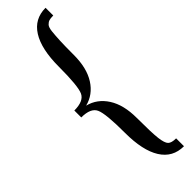

<svg xmlns="http://www.w3.org/2000/svg" viewBox="-301 -671 863 863"><g transform="rotate(-45 130.0 -240.0)"><path d="M15 -262Q75 -262 90 -295Q105 -328 105 -450Q105 -562 142 -621Q179 -680 250 -680V-631Q232 -631 223 -628Q214 -625 206 -616.5Q198 -608 195.5 -584.5Q193 -561 191.5 -529.5Q190 -498 190 -440Q190 -357 157 -305.5Q124 -254 68 -240Q124 -226 157 -174.5Q190 -123 190 -40Q190 55 194.5 91.5Q199 128 210 139Q221 150 250 150V200Q179 200 142 141Q105 82 105 -30Q105 -152 90 -185Q75 -218 15 -218Z"/></g></svg>

Font: Glametrix
Style: Bold
Weight: 700
Designer: gluk
Foundry: gluk
Version: Version 0.40